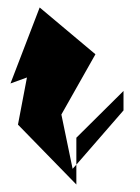

<svg xmlns="http://www.w3.org/2000/svg" viewBox="-20 -795 373 513"><path d="M8 -572 52 -588 28 -462 184 -302V-355L174 -344L144 -489L235 -650L86 -775ZM184 -355 310 -500V-552L184 -427Z"/></svg>

Font: bitstorm
Style: maxcn
Weight: 400
Version: Version 0.2